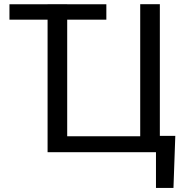

<svg xmlns="http://www.w3.org/2000/svg" viewBox="-20 -731 936 922"><path d="M208.5 -636.7H25.4V-710.4H208.5V-710.9H302.7V-710.4H490.7V-636.7H302.7V-76.7H653.3V-710.9H747.6V-78.6H821.8L813 171.4H729V0H208.5Z"/></svg>

Font: Roboto-ThirdPerson-AD3FC
Style: ThirdPerson-AD3FC
Weight: 400
Designer: Google
Version: Version 2.137; 2017